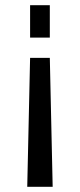

<svg xmlns="http://www.w3.org/2000/svg" viewBox="-20 -560 308 740"><path d="M85 160 96 -337H172L183 160ZM96 -415V-540H172V-415Z"/></svg>

Font: Pathway Extreme
Style: Regular
Weight: 400
Designer: Eduardo Rodriguez Tunni
Foundry: Eduardo Rodriguez Tunni
Version: Version 1.001;gftools[0.9.26]